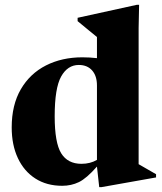

<svg xmlns="http://www.w3.org/2000/svg" viewBox="-20 -765 678 804"><path d="M633.5 -22 405.5 18.5H395.5L386 -67.5Q342.5 -18 310.5 -2.5Q278.5 13 240.5 13Q175.5 13 128 -17.5Q80.5 -48 54.8 -103Q29 -158 29 -231.5Q29 -325.5 67.2 -391.2Q105.5 -457 172.5 -491Q239.5 -525 325 -525Q356 -525 386 -521.5V-610Q377 -617.5 351.5 -638.2Q326 -659 305 -676.5V-690.5L553.5 -745H562.5L560.5 -647.5V-77.5Q569.5 -72 593.5 -58.5Q617.5 -45 633.5 -35.5ZM386 -407Q386 -447 365.8 -470Q345.5 -493 310 -493Q263 -493 236 -444.5Q209 -396 209 -278Q209 -167.5 236.2 -123.2Q263.5 -79 321 -79Q358 -79 386 -95.5Z"/></svg>

Font: Newsreader Display
Style: Bold
Weight: 700
Designer: Hugues Gentile
Foundry: Production Type
Version: Version 1.001